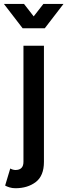

<svg xmlns="http://www.w3.org/2000/svg" viewBox="-24 -743 347 988"><path d="M28.8 124Q33.2 127 41 129.4Q48.8 131.8 55.2 131.8Q96.7 131.8 96.7 89.8V-507.8H202.1V89.8Q202.1 161.6 160.2 193.6Q118.2 225.6 55.2 225.6Q39.1 225.6 24.9 221.2Q10.7 216.8 2.4 211.9ZM99.6 -722.7 149.4 -658.7 199.2 -722.7H302.7L206.5 -597.7H92.3L-3.9 -722.7Z"/></svg>

Font: Giphurs Medium
Style: Regular
Weight: 500
Version: Version 0.920; ttfautohint (v1.8.4.7-5d5b)